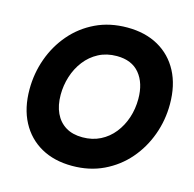

<svg xmlns="http://www.w3.org/2000/svg" viewBox="-107 -824 961 951"><g transform="rotate(15 374.0 -348.5)"><path d="M343 18Q251 18 183.5 -20Q116 -58 79 -128Q42 -198 42 -294Q42 -376 69 -451.5Q96 -527 147 -586.5Q198 -646 270 -680.5Q342 -715 432 -715Q524 -715 591.5 -677Q659 -639 696 -569Q733 -499 733 -402Q733 -320 705.5 -244.5Q678 -169 627 -110Q576 -51 504 -16.5Q432 18 343 18ZM356 -132Q407 -132 447.5 -152.5Q488 -173 516.5 -209Q545 -245 560 -290.5Q575 -336 575 -387Q575 -468 535 -516.5Q495 -565 418 -565Q366 -565 325 -543.5Q284 -522 255.5 -485Q227 -448 212.5 -402Q198 -356 198 -308Q198 -254 216.5 -214.5Q235 -175 270 -153.5Q305 -132 356 -132Z"/></g></svg>

Font: Hanken Grotesk Black
Style: Italic
Weight: 900
Italic angle: -8°
Designer: Alfredo Marco Pradil
Foundry: Hanken Design Co.
Version: Version 3.013